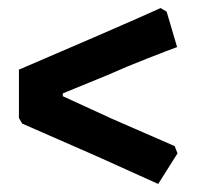

<svg xmlns="http://www.w3.org/2000/svg" viewBox="-20 -508 494 477"><path d="M220 -120 35 -201 27 -215V-335L213 -415Q273 -441 318.5 -461Q364 -481 379 -488L394 -479L420 -391Q403 -385 348 -363.5Q293 -342 246 -321L136 -276V-269L258 -213L414 -145L421 -127L373 -51Z"/></svg>

Font: Alegreya SC ExtraBold
Style: Regular
Weight: 800
Designer: Juan Pablo del Peral
Foundry: Huerta Tipografica
Version: Version 2.007; ttfautohint (v1.6)